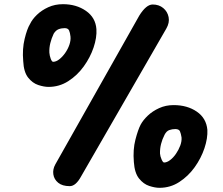

<svg xmlns="http://www.w3.org/2000/svg" viewBox="-20 -890 1064 918"><path d="M313.5 0Q278 0 258.2 -16.2Q238.5 -32.5 235 -56.5Q231.5 -80.5 244.5 -104L646 -815.5Q679 -868.5 710 -868.5Q740 -868.5 760.5 -851.5Q781 -834.5 786.2 -808Q791.5 -781.5 775 -753L368 -47Q342.5 0 313.5 0ZM742.5 8Q721 8 693.5 -1Q666 -10 644.8 -36.5Q623.5 -63 620 -115.5Q615 -174.5 627.5 -222.5Q640 -270.5 652.5 -294Q664 -315.5 686.5 -337Q709 -358.5 740.8 -373Q772.5 -387.5 810 -387.5Q875.5 -387.5 921 -356.2Q966.5 -325 971.5 -269Q973.5 -229 957.5 -181.2Q941.5 -133.5 910.8 -90.5Q880 -47.5 837.2 -19.8Q794.5 8 742.5 8ZM764.5 -113Q778 -113 793.2 -124.5Q808.5 -136 821.2 -154.5Q834 -173 841.8 -193.8Q849.5 -214.5 848 -233Q845 -251.5 840.5 -262Q836 -272.5 819 -273Q803.5 -273 789.8 -268.2Q776 -263.5 767 -246Q755.5 -223.5 750 -201.5Q744.5 -179.5 745 -156Q746 -142.5 752.5 -127.8Q759 -113 764.5 -113ZM212 -474.5Q190.5 -474.5 163 -483.5Q135.5 -492.5 114.5 -519Q93.5 -545.5 91 -598Q86 -656 97.8 -704.2Q109.5 -752.5 123.5 -775Q134 -797.5 156.5 -819.2Q179 -841 210.8 -855.5Q242.5 -870 281 -870Q345 -870 391 -838Q437 -806 441 -750.5Q443.5 -710.5 427.5 -663Q411.5 -615.5 380.5 -572.5Q349.5 -529.5 306.5 -502Q263.5 -474.5 212 -474.5ZM234 -594.5Q248 -594.5 263.2 -606.2Q278.5 -618 291.5 -636.5Q304.5 -655 311.8 -676Q319 -697 317 -715.5Q315 -734 310.2 -744.5Q305.5 -755 290 -755.5Q273.5 -755.5 260 -750.2Q246.5 -745 236.5 -728.5Q226 -706 220.5 -683.5Q215 -661 216 -638.5Q217 -624 222.5 -609.2Q228 -594.5 234 -594.5Z"/></svg>

Font: Edu NSW ACT Hand
Style: Regular
Weight: 400
Designer: Tina and Corey Anderson, Eben Sorkin, Mirko Velimirovic
Foundry: Sorkin Type Co.
Version: Version 2.000